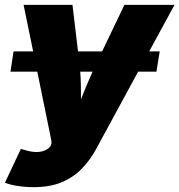

<svg xmlns="http://www.w3.org/2000/svg" viewBox="-37 -566 741 794"><path d="M623.5 -353.5 609.9 -269.5H534.2L360.8 49.8Q336.9 94.2 302.7 130.1Q268.6 166 219.7 187Q170.9 208 102.1 208Q68.4 208 36.6 203.1Q4.9 198.2 -16.6 189.5L49.3 49.8L73.7 56.6Q119.6 69.3 149.9 55.4Q180.2 41.5 175.3 16.1L172.4 0.5L117.2 -269.5H6.3L19 -353.5H100.1L60.5 -545.9H262.7L285.6 -353.5H385.3L477.5 -545.9H684.6L580.1 -353.5ZM345.7 -269.5H294.9Q296.9 -241.7 297.4 -213.4Q297.9 -185.1 297.9 -155.3Q321.3 -215.8 345.7 -269.5Z"/></svg>

Font: Inter Black
Style: Italic
Weight: 900
Italic angle: -9.39999°
Designer: Rasmus Andersson
Foundry: rsms
Version: Version 4.000;git-a52131595